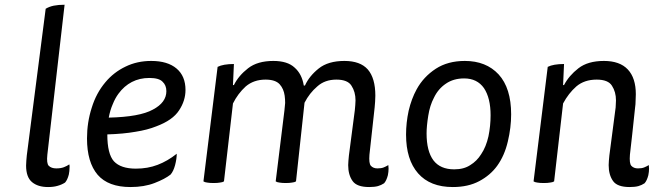

<svg xmlns="http://www.w3.org/2000/svg" viewBox="-20 -754 2704 794"><path d="M247.1 -734.4Q221.7 -734.4 202.1 -730.5Q183.6 -726.6 168.9 -717.8Q142.6 -515.6 90.8 -111.3Q89.8 -102.5 88.9 -89.8Q87.9 -77.1 87.9 -69.3Q87.9 -21.5 112.3 -1Q136.7 19.5 178.7 19.5Q201.2 19.5 217.8 14.6Q235.4 9.8 249 1Q258.8 -9.8 264.6 -32.2Q267.6 -46.9 267.6 -60.5Q268.6 -67.4 266.6 -74.2Q256.8 -67.4 244.1 -62.5Q231.4 -57.6 212.9 -57.6Q192.4 -57.6 181.6 -68.4Q171.9 -78.1 175.8 -114.3Q199.2 -320.3 247.1 -734.4Z M747.1 -381.8Q747.1 -439.5 710 -470.7Q672.9 -502 605.5 -502Q546.9 -502 499 -478.5Q450.2 -455.1 416 -414.1Q377.9 -369.1 359.4 -308.6Q339.8 -248 339.8 -181.6Q339.8 -83 383.8 -31.2Q427.7 19.5 519.5 19.5Q576.2 19.5 619.1 2.9Q662.1 -13.7 685.5 -32.2Q697.3 -45.9 704.1 -71.3Q710.9 -97.7 710.9 -118.2Q672.9 -87.9 631.8 -72.3Q590.8 -56.6 542 -56.6Q479.5 -56.6 451.2 -86.9Q423.8 -117.2 423.8 -198.2Q490.2 -200.2 540 -209Q589.8 -216.8 626 -231.4Q694.3 -256.8 720.7 -297.9Q747.1 -337.9 747.1 -381.8ZM429.7 -267.6Q435.5 -298.8 446.3 -323.2Q456.1 -347.7 469.7 -366.2Q493.2 -398.4 525.4 -415Q557.6 -431.6 597.7 -431.6Q637.7 -431.6 652.3 -416Q668 -401.4 668 -377Q668 -330.1 612.3 -300.8Q557.6 -270.5 429.7 -267.6Z M1239.3 -329.1Q1259.8 -369.1 1292 -396.5Q1323.2 -424.8 1371.1 -424.8Q1418 -424.8 1433.6 -399.4Q1450.2 -374 1450.2 -338.9Q1450.2 -328.1 1449.2 -319.3Q1448.2 -309.6 1447.3 -297.9Q1439.5 -235.4 1422.9 -111.3Q1421.9 -100.6 1420.9 -89.8Q1419.9 -80.1 1419.9 -71.3Q1419.9 -30.3 1438.5 -4.9Q1456.1 19.5 1506.8 19.5Q1528.3 19.5 1543 15.6Q1556.6 11.7 1568.4 3.9Q1578.1 -6.8 1584 -29.3Q1586.9 -43.9 1586.9 -56.6Q1586.9 -64.5 1585.9 -71.3Q1576.2 -65.4 1566.4 -61.5Q1556.6 -57.6 1541 -57.6Q1523.4 -57.6 1513.7 -68.4Q1504.9 -78.1 1507.8 -114.3Q1515.6 -179.7 1529.3 -309.6Q1530.3 -321.3 1531.2 -333Q1532.2 -345.7 1532.2 -358.4Q1532.2 -430.7 1501 -466.8Q1469.7 -502 1404.3 -502Q1336.9 -502 1297.9 -470.7Q1258.8 -439.5 1241.2 -400.4Q1239.3 -400.4 1236.3 -400.4Q1228.5 -448.2 1198.2 -474.6Q1168.9 -502 1110.4 -502Q1044.9 -502 1005.9 -471.7Q966.8 -441.4 947.3 -402.3Q946.3 -402.3 943.4 -402.3Q944.3 -423.8 947.3 -489.3Q925.8 -489.3 908.2 -486.3Q891.6 -483.4 879.9 -477.5Q860.4 -320.3 821.3 -3.9Q827.1 0 836.9 1Q846.7 2.9 863.3 2.9Q879.9 2.9 889.6 1Q900.4 0 906.2 -3.9Q918.9 -111.3 943.4 -326.2Q963.9 -367.2 996.1 -396.5Q1029.3 -424.8 1078.1 -424.8Q1119.1 -424.8 1136.7 -405.3Q1153.3 -386.7 1157.2 -358.4Q1159.2 -343.8 1159.2 -328.1Q1158.2 -312.5 1156.2 -296.9Q1144.5 -199.2 1120.1 -3.9Q1126 0 1135.7 1Q1146.5 2.9 1161.1 2.9Q1177.7 2.9 1187.5 1Q1198.2 0 1204.1 -3.9Q1215.8 -112.3 1239.3 -329.1Z M1902.3 -502Q1832 -502 1782.2 -469.7Q1731.4 -436.5 1703.1 -384.8Q1681.6 -345.7 1669.9 -295.9Q1659.2 -246.1 1659.2 -197.3Q1659.2 -93.8 1709 -37.1Q1758.8 19.5 1852.5 19.5Q1916 19.5 1961.9 -4.9Q2007.8 -29.3 2036.1 -68.4Q2066.4 -110.4 2080.1 -168.9Q2093.8 -226.6 2093.8 -281.2Q2093.8 -389.6 2042 -446.3Q1990.2 -502 1902.3 -502ZM1899.4 -429.7Q1953.1 -429.7 1981.4 -389.6Q2008.8 -348.6 2008.8 -277.3Q2008.8 -233.4 2000 -190.4Q1990.2 -146.5 1969.7 -116.2Q1952.1 -87.9 1924.8 -71.3Q1898.4 -53.7 1858.4 -53.7Q1800.8 -53.7 1772.5 -90.8Q1744.1 -128.9 1744.1 -202.1Q1744.1 -232.4 1751 -275.4Q1757.8 -318.4 1774.4 -349.6Q1792 -386.7 1824.2 -408.2Q1855.5 -429.7 1899.4 -429.7Z M2186.5 -3.9Q2192.4 0 2202.1 1Q2211.9 2.9 2228.5 2.9Q2245.1 2.9 2254.9 1Q2265.6 0 2271.5 -3.9Q2284.2 -111.3 2308.6 -326.2Q2331.1 -368.2 2363.3 -396.5Q2396.5 -424.8 2447.3 -424.8Q2495.1 -424.8 2510.7 -399.4Q2527.3 -374 2527.3 -338.9Q2527.3 -328.1 2526.4 -319.3Q2526.4 -309.6 2524.4 -297.9Q2516.6 -235.4 2500 -111.3Q2499 -100.6 2498 -89.8Q2497.1 -80.1 2497.1 -71.3Q2497.1 -30.3 2515.6 -4.9Q2533.2 19.5 2584 19.5Q2605.5 19.5 2620.1 15.6Q2633.8 11.7 2645.5 3.9Q2655.3 -6.8 2661.1 -29.3Q2664.1 -43.9 2664.1 -56.6Q2664.1 -64.5 2663.1 -71.3Q2653.3 -65.4 2643.6 -61.5Q2633.8 -57.6 2618.2 -57.6Q2600.6 -57.6 2590.8 -68.4Q2582 -78.1 2585 -114.3Q2592.8 -179.7 2606.4 -309.6Q2608.4 -322.3 2608.4 -335.9Q2609.4 -349.6 2609.4 -364.3Q2609.4 -431.6 2576.2 -466.8Q2543 -502 2477.5 -502Q2411.1 -502 2372.1 -471.7Q2333 -441.4 2312.5 -402.3Q2311.5 -402.3 2308.6 -402.3Q2309.6 -423.8 2312.5 -489.3Q2291 -489.3 2273.4 -486.3Q2256.8 -483.4 2245.1 -477.5Q2225.6 -320.3 2186.5 -3.9Z"/></svg>

Font: cl
Style: Italic
Weight: 400
Designer: Mitja Miklavcic
Version: Version 7.504; 2011; Build 1022